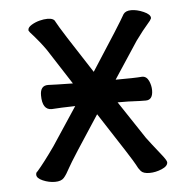

<svg xmlns="http://www.w3.org/2000/svg" viewBox="-43 -531 586 591"><g transform="rotate(-5 250.0 -236.0)"><path d="M84 -252Q84 -282 108 -282Q127 -281 185 -280L114 -390Q96 -416 67 -448Q65 -451 63 -454V-456Q63 -464 74.5 -471Q86 -478 99.5 -481.5Q113 -485 124 -485Q144 -485 148 -474Q159 -452 252 -310Q345 -453 359 -479Q366 -489 383.5 -489Q401 -489 421.5 -480Q442 -471 442 -460V-459L438 -452Q412 -422 392 -394L317 -280Q377 -280 399 -282Q413 -282 420 -266Q426 -252 426 -238Q426 -208 404 -208Q384 -208 368 -209H367Q358 -210 317 -210L394 -94Q405 -79 436 -40Q453 -19 453 -13Q453 -1 434 7Q415 15 396 15Q377 15 369.5 6.5Q362 -2 356.5 -14Q351 -26 251 -179Q162 -44 151 -23Q140 -2 131.5 7.5Q123 17 104 17Q85 17 66.5 9Q48 1 48 -10Q48 -17 53 -20Q74 -44 108 -92L186 -210Q140 -209 113 -207Q84 -207 84 -252Z"/></g></svg>

Font: Moon Stars Kai HW
Style: Bold
Weight: 700
Designer: GuiWonder
Version: Version 1.101